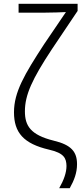

<svg xmlns="http://www.w3.org/2000/svg" viewBox="-20 -780 425 1002"><path d="M289 202H344C367 161 382 122 382 77C382 12 352 -24 260 -46C139 -76 110 -124 110 -199C110 -285 148 -367 250 -522L385 -723V-760H77V-714H214C257 -714 301 -716 324 -717L210 -549C107 -391 53 -299 53 -194C53 -88 103 -30 236 1C315 19 326 46 327 86C327 121 313 160 289 202Z"/></svg>

Font: Noto Sans SemiCondensed Light
Style: Regular
Weight: 300
Width: 4
Designer: Monotype Design Team
Foundry: Monotype Imaging Inc.
Version: Version 2.013